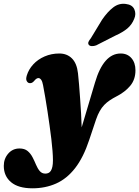

<svg xmlns="http://www.w3.org/2000/svg" viewBox="-134 -774 752 1039"><path d="M380 -327Q403 -405.5 437.8 -445Q472.5 -484.5 519 -484.5Q555.5 -484.5 577.2 -459.5Q599 -434.5 599 -393.5Q599 -343.5 570.8 -309.8Q542.5 -276 497.5 -253Q477 -242.5 460.2 -231.2Q443.5 -220 430 -206Q416.5 -192 405.8 -173Q395 -154 386 -128L349 -17.5Q317.5 78 272.5 135.8Q227.5 193.5 169.5 219.2Q111.5 245 41.5 245Q-34.5 245 -74 212Q-113.5 179 -113.5 123.5Q-113.5 85 -89.5 57.2Q-65.5 29.5 -28.5 29.5Q-1 29.5 15.2 43Q31.5 56.5 42 76.8Q52.5 97 61 117.5Q69.5 138 81.2 151.8Q93 165.5 111.5 165.5Q120.5 165.5 128.2 162Q136 158.5 141.2 150.2Q146.5 142 149.5 128Q152.5 114 152.5 93Q152.5 72 150.2 42.5Q148 13 143.8 -22Q139.5 -57 134.2 -95.2Q129 -133.5 123 -172Q117 -210.5 111 -246.5Q105 -282.5 99 -313Q95.5 -333 88.8 -342.2Q82 -351.5 74 -351.5Q69 -351.5 63.2 -348Q57.5 -344.5 49 -334Q43 -327.5 36.5 -325.2Q30 -323 23.5 -324.5Q16 -326 10.5 -335.8Q5 -345.5 11 -365.5Q21 -398.5 45.8 -425.5Q70.5 -452.5 107.2 -468.5Q144 -484.5 187 -484.5Q228.5 -484.5 255.2 -458Q282 -431.5 288 -377.5Q291 -352 293.8 -316.8Q296.5 -281.5 299.5 -241.2Q302.5 -201 304.8 -159.5Q307 -118 308.2 -79.2Q309.5 -40.5 310 -8.5L286 -11ZM418.5 -667.5Q447.5 -710 478.8 -734Q510 -758 547.5 -752.5Q582 -748.5 593 -723.5Q604 -698.5 592 -671.5Q580 -641 555.5 -620.2Q531 -599.5 488.5 -580.5L386.5 -528.5Q374 -524 362.8 -524.5Q351.5 -525 346.5 -531.5Q341 -539 345.2 -548.2Q349.5 -557.5 357.5 -567Z"/></svg>

Font: Fraunces Black
Style: Italic
Weight: 900
Italic angle: -16°
Version: Version 1.000;[b76b70a41]